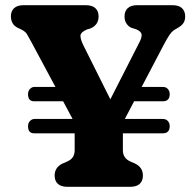

<svg xmlns="http://www.w3.org/2000/svg" viewBox="-20 -720 756 740"><path d="M433.4 -208.6 299.7 -187 101 -557.8Q90.1 -578 83.9 -588.3Q77.6 -598.5 62.6 -606.1L48.2 -613Q34.5 -619.5 28.3 -631.1Q22 -642.6 22 -656.8Q22 -676.8 34.1 -688.4Q46.2 -700 71.4 -700H310Q335.4 -700 347.7 -688.4Q360 -676.8 360 -656.8Q360 -623.6 328.2 -610.2L315.5 -606.6Q291.2 -596.2 290.2 -583.1Q289.2 -569.9 301.5 -545L434 -279.7L354 -236.5L517.2 -556.8Q527.4 -576.1 525.7 -587.6Q524 -599 505.2 -607L485.4 -613.2Q474.8 -618.2 467.4 -629.3Q460 -640.4 460 -656.8Q460 -676.8 472.1 -688.4Q484.2 -700 509.4 -700H644.3Q669.6 -700 681.6 -688.4Q693.7 -676.7 693.7 -656.8Q693.7 -641.9 687.5 -632.1Q681.4 -622.3 667.9 -614.2L661.1 -610Q653.7 -606.1 647.1 -601.2Q640.6 -596.3 632.4 -584.2Q624.2 -572.1 610.3 -545.8ZM267.8 -269.8H453.6V-140.6Q453.6 -126.3 460.5 -115.2Q467.5 -104.2 482.6 -97.4L500.6 -89.6Q530.8 -74.8 530.8 -43.2Q530.8 -23.2 518.7 -11.6Q506.7 0 481.4 0H240Q214.8 0 202.7 -11.6Q190.6 -23.2 190.6 -43.2Q190.6 -74.8 220.8 -89.6L238.8 -97.4Q255.9 -105 261.9 -116.4Q267.8 -127.9 267.8 -140.6ZM88 -233.9Q88 -245.5 95.4 -253.5Q102.8 -261.5 113 -261.5H607.6Q619.7 -261.5 626.9 -253.6Q634.1 -245.6 634.1 -234Q634.1 -206.2 607.6 -206.2H111.5Q88 -206.2 88 -233.9ZM450.8 -329.6 473.3 -385H607.6Q619.7 -385 626.9 -377Q634.1 -368.9 634.1 -357.3Q634.1 -329.6 607.6 -329.6ZM88 -357.3Q88 -368.9 95.4 -377Q102.8 -385 113 -385H310L336 -329.6H111.5Q88 -329.6 88 -357.3Z"/></svg>

Font: Fraunces SuperSoft
Style: Regular
Weight: 900
Version: Version 1.000;[b76b70a41]